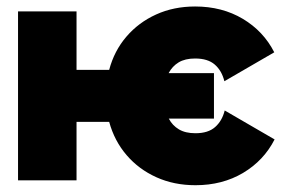

<svg xmlns="http://www.w3.org/2000/svg" viewBox="-20 -542 870 577"><path d="M210 -332H308.1Q323.2 -389.2 359.9 -431.9Q396.5 -474.6 449.2 -498.5Q502 -522.5 566.4 -522.5Q647.5 -522.5 709.7 -485.4Q772 -448.2 804.2 -384.8L654.3 -297.9Q646.5 -329.6 625.5 -347.9Q604.5 -366.2 566.4 -366.2Q536.1 -366.2 516.8 -354.5Q497.6 -342.8 486.8 -322.3H623V-185.5H487.3Q498 -165 517.6 -153.3Q537.1 -141.6 567.4 -141.6Q605.5 -141.6 626.5 -160.2Q647.5 -178.7 655.3 -210L805.2 -123Q772.9 -59.6 710.7 -22.5Q648.4 14.6 567.4 14.6Q502.9 14.6 450 -9.3Q397 -33.2 360.4 -75.9Q323.7 -118.7 308.1 -175.8H210V0H34.2V-507.8H210Z"/></svg>

Font: Giphurs Black
Style: Regular
Weight: 900
Version: Version 0.920; ttfautohint (v1.8.4.7-5d5b)